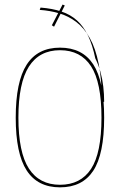

<svg xmlns="http://www.w3.org/2000/svg" viewBox="-20 -800 547 824"><path d="M237.5 4Q333.5 4 380.2 -67.2Q427 -138.5 427 -295Q427 -452 380.2 -523.8Q333.5 -595.5 237.5 -595.5Q141.5 -595.5 94.5 -522.5Q47.5 -449.5 47.5 -295Q47.5 -141 94.5 -68.5Q141.5 4 237.5 4ZM237.5 -7Q149 -7 104 -76.5Q59 -146 59 -295Q59 -444 104 -514.2Q149 -584.5 237.5 -584.5Q326 -584.5 370.8 -515.5Q415.5 -446.5 415.5 -295Q415.5 -143.5 370.8 -75.2Q326 -7 237.5 -7ZM427 -363Q427 -396 423.2 -428.5Q419.5 -461 411 -491.8Q402.5 -522.5 389 -549.5Q377 -607 357.8 -647Q338.5 -687 310.5 -712.2Q282.5 -737.5 243.8 -750.5Q205 -763.5 154 -767.5L150.5 -757.5Q194.5 -754.5 234.2 -742.8Q274 -731 307.5 -705.5Q341 -680 365.5 -636.5Q390 -593 403.5 -525.8Q417 -458.5 417 -363ZM212 -685.5 258 -776.5 248.5 -780.5 202.5 -691.5Z"/></svg>

Font: Anybody UltraCondensed Thin Thin
Style: Regular
Weight: 250
Version: Version 1.111